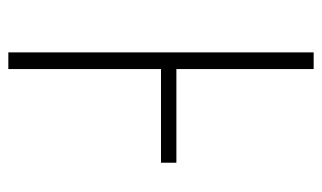

<svg xmlns="http://www.w3.org/2000/svg" viewBox="-172 -582 754 449"><g transform="rotate(90 204.5 -357.0)"><path d="M102 0V-714H141V-393H360V-357H141V0Z"/></g></svg>

Font: Noto Sans ExtraLight
Style: Regular
Weight: 200
Designer: Monotype Design Team
Foundry: Monotype Imaging Inc.
Version: Version 2.007